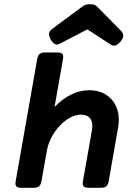

<svg xmlns="http://www.w3.org/2000/svg" viewBox="-20 -889 640 909"><path d="M439.5 -857.9 552.7 -743.2Q563.5 -732.4 563.5 -720.7Q563.5 -708 550.3 -691.9Q534.7 -672.9 520 -672.9Q511.2 -672.9 502 -679.2L393.6 -750L264.2 -682.6Q255.9 -678.2 249.5 -678.2Q233.9 -678.2 220.2 -701.7Q211.9 -716.8 211.9 -726.6Q211.9 -741.2 226.1 -751.5L370.1 -857.9Q377.9 -863.8 386.2 -866.5Q394.5 -869.1 406.7 -869.1Q419.4 -869.1 426.5 -866.5Q433.6 -863.8 439.5 -857.9ZM279.3 -620.1Q279.3 -617.7 278.3 -609.9L238.3 -382.3Q274.4 -420.4 316.4 -441.2Q358.4 -461.9 403.3 -461.9Q445.3 -461.9 476.8 -443.8Q508.3 -425.8 525.4 -394Q542.5 -362.3 542.5 -322.3Q542.5 -305.7 539.6 -288.1L494.6 -30.8Q491.7 -14.2 483.4 -7.1Q475.1 0 458.5 0H397.9Q384.3 0 377.9 -4.9Q371.6 -9.8 371.6 -20.5Q371.6 -22.9 372.6 -30.8L414.6 -269Q417 -283.7 417 -293Q417 -346.2 361.3 -346.2Q330.1 -346.2 295.7 -322.3Q261.2 -298.3 235.4 -258.8Q209.5 -219.2 201.7 -174.8L176.3 -30.8Q173.3 -14.2 165 -7.1Q156.7 0 140.1 0H79.6Q65.9 0 59.6 -4.9Q53.2 -9.8 53.2 -20.5Q53.2 -22.9 54.2 -30.8L156.2 -609.9Q159.2 -626.5 167.5 -633.5Q175.8 -640.6 192.4 -640.6H252.9Q266.6 -640.6 272.9 -635.7Q279.3 -630.9 279.3 -620.1Z"/></svg>

Font: Courier Prime Sans
Style: Bold Italic
Weight: 700
Italic angle: -10°
Designer: Alan Dague-Greene
Foundry: Quote-Unquote Apps
Version: Version 3.020